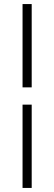

<svg xmlns="http://www.w3.org/2000/svg" viewBox="-20 -795 266 945"><path d="M91 -280H136V130H91ZM91 -775H136V-365H91Z"/></svg>

Font: Raleway
Style: Light
Weight: 300
Designer: Matt McInerney, Pablo Impallari, Rodrigo Fuenzalida
Foundry: Matt McInerney, Pablo Impallari, Rodrigo Fuenzalida
Version: Version 3.000